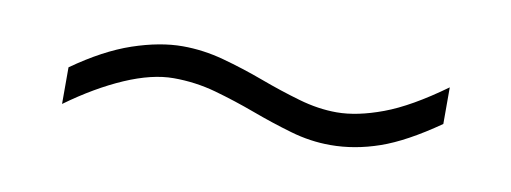

<svg xmlns="http://www.w3.org/2000/svg" viewBox="-30 -465 892 335"><g transform="rotate(10 416.5 -298.0)"><path d="M747.1 -371.1V-306.2Q689.5 -266.1 645.8 -251Q602.1 -235.8 559.1 -235.8Q523.4 -235.8 488.3 -246.1Q453.1 -256.3 417.5 -269.5Q381.8 -282.7 345.2 -293Q308.6 -303.2 270 -303.2Q231.9 -303.2 184.1 -282.5Q136.2 -261.7 85.9 -225.1V-290Q139.6 -328.1 187.7 -344.5Q235.8 -360.8 275.9 -360.8Q312.5 -360.8 349.1 -350.8Q385.7 -340.8 421.9 -327.4Q458 -314 492.7 -304Q527.3 -293.9 560.1 -293.9Q596.2 -293.9 641.6 -310.8Q687 -327.6 747.1 -371.1Z"/></g></svg>

Font: Abyssinica SIL
Style: Regular
Weight: 400
Designer: Victor Gaultney and Lorna Evans
Foundry: SIL International
Version: Version 2.100